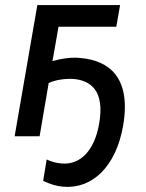

<svg xmlns="http://www.w3.org/2000/svg" viewBox="-20 -540 578 761"><path d="M38 0H137L173 -211C201 -224 239 -229 272 -227C339 -221 396 -181 373 -50C354 60 296 114 225 108C201 106 184 101 165 92L151 177C176 189 204 198 230 200C346 210 440 120 468 -42C501 -233 412 -300 300 -310C262 -314 225 -308 188 -298L212 -434H441L456 -520H128Z"/></svg>

Font: Fixel Display Medium
Style: Italic
Weight: 500
Italic angle: -10°
Designer: AlfaBravo + MacPaw
Foundry: Kyrylo Tkachov, Marchela Mozhyna, Serhii Makarenko, Maria Weinstein, Zakhar Kryvoshyya
Version: Version 1.210;Glyphs 3.2 (3217)